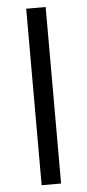

<svg xmlns="http://www.w3.org/2000/svg" viewBox="-54 -785 371 816"><g transform="rotate(-5 131.5 -376.5)"><path d="M173 0H90V-753H173Z"/></g></svg>

Font: Ruda
Style: Regular
Weight: 400
Designer: Mariela Monsalve, Angelina Sanchez
Foundry: Mariela Monsalve, Angelina Sanchez
Version: Version 1.002